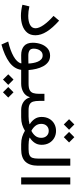

<svg xmlns="http://www.w3.org/2000/svg" viewBox="758 -1510 1016 2571"><g transform="rotate(90 1265.5 -224.0)"><path d="M451.7 -190.9Q451.7 -123 416 -80.1Q380.4 -37.1 321.3 -16.8Q262.2 3.4 191.9 3.4Q157.2 3.4 119.9 -1.5Q82.5 -6.3 43 -16.6L64.9 -109.9Q99.6 -102.1 130.6 -98.4Q161.6 -94.7 189.9 -94.7Q268.6 -94.7 313.2 -119.4Q357.9 -144 357.9 -192.4Q357.9 -237.8 314.2 -300.8Q270.5 -363.8 192.4 -433.1L255.9 -508.3Q353.5 -421.4 402.6 -343Q451.7 -264.6 451.7 -190.9Z M828.6 2.4 825.7 -2.9Q798.3 -1 771 -0.5Q743.7 0 717.8 0Q640.6 0 596.2 -37.8Q551.8 -75.7 551.8 -155.3Q551.8 -214.4 570.8 -267.3Q589.8 -320.3 628.4 -353.8Q667 -387.2 725.1 -387.2Q774.4 -387.2 809.1 -362.1Q843.8 -336.9 866.5 -295.2Q889.2 -253.4 901.4 -202.4Q913.6 -151.4 917.5 -99.1H953.6V0H914.6Q900.9 94.2 812.7 158.7Q724.6 223.1 575.7 264.2L535.6 173.8Q656.2 146 734.1 101.8Q812 57.6 828.6 2.4ZM830.1 -97.2Q829.1 -127.4 823.2 -160.6Q817.4 -193.8 805.2 -222.7Q793 -251.5 772.7 -269.5Q752.4 -287.6 722.7 -287.6Q691.9 -287.6 671.4 -270Q650.9 -252.4 640.9 -225.1Q630.9 -197.8 630.9 -168.5Q630.9 -127.4 655.8 -111.6Q680.7 -95.7 722.2 -95.7Q748.5 -95.7 775.6 -95.9Q802.7 -96.2 830.1 -97.2Z M974.6 172.9 1044.9 102.5 1115.7 172.9 1044.9 243.7ZM1145 172.9 1215.3 102.5 1286.1 172.9 1215.3 243.7ZM1330.6 -311.5V-241.2Q1330.6 -192.9 1339.8 -161.4Q1349.1 -129.9 1375.7 -114.5Q1402.3 -99.1 1455.1 -99.1H1486.8V0H1453.6Q1391.6 0 1346.2 -29.8Q1300.8 -59.6 1284.7 -114.3H1279.8Q1264.6 -59.6 1214.1 -29.8Q1163.6 0 1101.1 0H953.6Q937.5 0 937.5 -49.8Q937.5 -99.1 953.6 -99.1H1101.1Q1157.7 -99.1 1186.8 -114.7Q1215.8 -130.4 1225.8 -161.9Q1235.8 -193.4 1235.8 -241.2V-311.5Z M1575.7 -641.6 1646 -711.9 1716.8 -641.6 1646 -570.8ZM1746.1 -641.6 1816.4 -711.9 1887.2 -641.6 1816.4 -570.8ZM1545.4 -273.4Q1545.4 -332.5 1570.1 -376Q1594.7 -419.4 1637 -443.1Q1679.2 -466.8 1731.9 -466.8Q1784.2 -466.8 1826.4 -442.9Q1868.7 -418.9 1893.6 -375.7Q1918.5 -332.5 1918.5 -273.9Q1918.5 -220.2 1891.6 -180.7Q1864.7 -141.1 1823.2 -115.7L1824.7 -111.3Q1867.7 -99.1 1920.9 -99.1H1977.5V0H1911.6Q1855 0 1812.7 -13.2Q1770.5 -26.4 1730.5 -50.3Q1690.9 -26.4 1648.7 -13.2Q1606.4 0 1550.3 0H1486.8Q1470.2 0 1470.2 -49.8Q1470.2 -99.1 1486.8 -99.1H1537.6Q1592.8 -99.1 1640.1 -111.3L1641.6 -115.7Q1600.1 -141.1 1572.8 -180.2Q1545.4 -219.2 1545.4 -273.4ZM1731.4 -136.7Q1773.4 -157.7 1799.3 -189.9Q1825.2 -222.2 1825.2 -269.5Q1825.2 -313.5 1799.1 -341.3Q1772.9 -369.1 1731.9 -369.1Q1690.4 -369.1 1664.3 -341.6Q1638.2 -314 1638.2 -269.5Q1638.2 -223.6 1664.3 -190.9Q1690.4 -158.2 1731.4 -136.7Z M1977.5 -99.1Q2029.3 -99.1 2056.4 -111.6Q2083.5 -124 2093.3 -151.6Q2103 -179.2 2103 -224.1V-657.7H2198.2V-224.1Q2198.2 -114.3 2145 -57.1Q2091.8 0 1977.5 0Q1969.7 0 1965.3 -10.7Q1960.9 -21.5 1960.9 -49.8Q1960.9 -77.6 1965.3 -88.4Q1969.7 -99.1 1977.5 -99.1Z M2449.7 0H2355V-657.7H2449.7Z"/></g></svg>

Font: Estedad-FD Medium
Style: Regular
Weight: 500
Designer: Amin Abedi
Version: Version 7.3